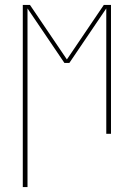

<svg xmlns="http://www.w3.org/2000/svg" viewBox="-20 -540 540 775"><path d="M72 215V-520H101L250 -300L399 -520H428V0H409V-506L260 -286H240L91 -506V215Z"/></svg>

Font: Zed Mono Thin
Style: Regular
Weight: 100
Monospace: yes
Designer: Belleve Invis
Foundry: Belleve Invis
Version: Version 1.0.0; ttfautohint (v1.8.4)